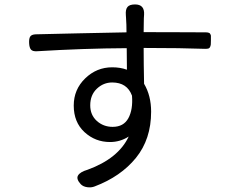

<svg xmlns="http://www.w3.org/2000/svg" viewBox="-20 -799 1040 853"><path d="M480.5 -235.4Q529.3 -235.4 550.3 -273.9Q571.3 -312.5 566.4 -374Q544.9 -432.6 478.5 -432.6Q439.5 -432.6 410.2 -404.8Q380.9 -377 380.9 -331.1Q380.9 -288.1 410.2 -261.7Q439.5 -235.4 480.5 -235.4ZM651.4 -302.7Q651.4 -180.7 584 -97.7Q516.6 -14.6 400.4 29.3Q385.7 35.2 367.7 32.7Q349.6 30.3 338.9 19.5Q317.4 -3.9 326.7 -19.5Q335.9 -35.2 369.1 -44.9Q505.9 -94.7 551.8 -192.4Q513.7 -168 468.8 -168Q403.3 -168 355.5 -211.9Q307.6 -255.9 307.6 -330.1Q307.6 -401.4 358.4 -450.7Q409.2 -500 478.5 -500Q514.6 -500 543.9 -489.3Q543.9 -551.8 543 -585Q352.5 -584 143.6 -571.3Q125 -570.3 117.7 -578.6Q110.4 -586.9 109.4 -607.4Q108.4 -627.9 114.3 -636.7Q120.1 -645.5 137.7 -646.5Q183.6 -647.5 326.7 -650.9Q469.7 -654.3 542 -655.3Q542 -692.4 540 -717.8Q540 -727.5 539.1 -732.4Q537.1 -756.8 546.4 -768.1Q555.7 -779.3 580.1 -779.3Q623 -779.3 620.1 -733.4L619.1 -717.8Q619.1 -712.9 618.7 -691.4Q618.2 -669.9 618.2 -656.2H631.8Q688.5 -656.2 780.3 -655.8Q872.1 -655.3 894.5 -655.3Q898.4 -655.3 901.9 -654.8Q905.3 -654.3 907.7 -653.3Q910.2 -652.3 911.6 -651.4Q913.1 -650.4 914.1 -647.9Q915 -645.5 916 -644Q917 -642.6 917 -638.7Q917 -634.8 917 -633.3Q917 -631.8 917 -626Q917 -620.1 917 -618.2Q917 -606.4 916.5 -601.6Q916 -596.7 913.6 -590.8Q911.1 -585 906.2 -583.5Q901.4 -582 891.6 -582Q782.2 -585.9 629.9 -585.9H618.2Q618.2 -516.6 620.1 -426.8Q651.4 -374 651.4 -302.7Z"/></svg>

Font: GenSenMaruGothic TW TTF Regular
Style: Regular
Weight: 400
Version: Version 1.301